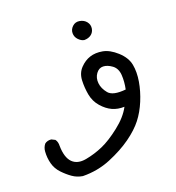

<svg xmlns="http://www.w3.org/2000/svg" viewBox="-115 -399 729 795"><g transform="rotate(-20 250.0 -1.5)"><path d="M116.2 302.7Q91.8 298.8 72.3 285.2Q52.7 271.5 34.2 252Q15.6 232.4 8.8 207Q2 181.6 3.9 154.3Q4.9 136.7 15.6 123Q27.3 113.3 44.9 115.2L60.5 123Q69.3 134.8 68.4 152.3Q69.3 204.1 91.3 226.1Q113.3 248 152.8 240.7Q192.4 233.4 229 217.3Q265.6 201.2 310.5 166Q355.5 130.9 376 91.8Q346.7 92.8 323.2 82Q299.8 71.3 279.3 47.9Q258.8 24.4 252.9 -7.3Q247.1 -39.1 248.5 -70.8Q250 -102.5 270 -123.5Q290 -144.5 314.5 -152.3Q338.9 -160.2 369.1 -154.8Q399.4 -149.4 430.7 -121.1Q461.9 -92.8 468.3 -59.6Q474.6 -26.4 467.8 14.2Q460.9 54.7 444.3 94.7Q427.7 134.8 403.8 165.5Q379.9 196.3 338.4 226.1Q296.9 255.9 239.3 279.8Q181.6 303.7 116.2 302.7ZM405.3 26.4Q412.1 -5.9 410.2 -35.6Q408.2 -65.4 388.2 -80.1Q368.2 -94.7 349.6 -95.2Q331.1 -95.7 318.4 -78.1Q305.7 -60.5 308.1 -36.6Q310.5 -12.7 329.1 9.8Q347.7 32.2 405.3 26.4ZM314.5 -224.6Q301.8 -226.6 290 -238.8Q278.3 -251 278.3 -267.6Q278.3 -284.2 291.5 -296.4Q304.7 -308.6 323.2 -305.2Q341.8 -301.8 352.1 -288.6Q362.3 -275.4 359.9 -259.3Q357.4 -243.2 345.2 -233.9Q333 -224.6 314.5 -224.6Z"/></g></svg>

Font: JasonHandwriting2
Style: Regular
Weight: 400
Version: Version 1.05.10